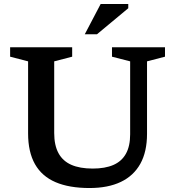

<svg xmlns="http://www.w3.org/2000/svg" viewBox="-20 -936 882 967"><path d="M635.5 -259.5V-627L544 -650.5V-698H811V-650.5L720.5 -627V-262Q720.5 -172 686.8 -111.2Q653 -50.5 588.5 -19.8Q524 11 431 11Q328.5 11 259.8 -18.5Q191 -48 156.2 -109.2Q121.5 -170.5 121.5 -264V-627L31 -650.5V-698H343.5V-650.5L253 -627V-266Q253 -204.5 274.5 -164.8Q296 -125 339 -106Q382 -87 447 -87Q509 -87 551 -105.2Q593 -123.5 614.2 -161.8Q635.5 -200 635.5 -259.5ZM407 -763.5 487 -916H626V-894.5L468.5 -763.5Z"/></svg>

Font: Newsreader 9pt Medium
Style: Regular
Weight: 500
Designer: Hugues Gentile
Foundry: Production Type
Version: Version 1.003